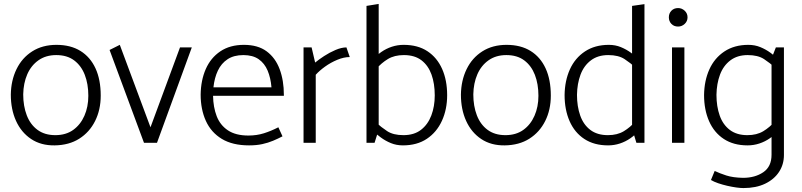

<svg xmlns="http://www.w3.org/2000/svg" viewBox="-20 -726 4076 976"><path d="M258 13Q188 14 138 -19.5Q88 -53 61.5 -111.5Q35 -170 35 -245Q36 -317 64 -374.5Q92 -432 144 -465Q196 -498 267 -498Q339 -498 389 -467Q439 -436 465.5 -378.5Q492 -321 492 -240Q492 -168 463.5 -111Q435 -54 383 -21Q331 12 258 13ZM261 -39Q315 -39 352 -65.5Q389 -92 409 -137.5Q429 -183 429 -239Q429 -299 411 -345.5Q393 -392 357 -419Q321 -446 266 -446Q213 -446 175.5 -419.5Q138 -393 118.5 -348Q99 -303 98 -246Q98 -187 116 -140Q134 -93 170.5 -66Q207 -39 261 -39Z M778 0 955 -485H895L745 -79L589 -498L537 -472L712 0Z M1423 -239V-244Q1423 -317 1401.5 -374.5Q1380 -432 1335.5 -465Q1291 -498 1220 -498Q1149 -498 1100 -465Q1051 -432 1026 -375Q1001 -318 1000 -245Q1000 -170 1026.5 -111.5Q1053 -53 1107.5 -20Q1162 13 1246 13Q1284 13 1313.5 6.5Q1343 0 1368 -10.5Q1393 -21 1416 -33L1395 -79Q1358 -60 1321.5 -48.5Q1285 -37 1243 -37Q1178 -37 1138.5 -63.5Q1099 -90 1081.5 -135.5Q1064 -181 1063 -239ZM1065 -282Q1070 -330 1087.5 -367Q1105 -404 1137 -425Q1169 -446 1217 -446Q1265 -446 1295 -425Q1325 -404 1340.5 -367Q1356 -330 1360 -282Z M1585 0V-346Q1604 -367 1632.5 -387.5Q1661 -408 1694.5 -422Q1728 -436 1758 -436L1741 -485Q1716 -485 1685.5 -472Q1655 -459 1627.5 -441Q1600 -423 1582 -408L1564 -485H1523V0Z M1884 0 1905 -67V-706L1843 -696V0ZM1893 -376Q1919 -406 1952 -426Q1985 -446 2033 -446Q2088 -446 2122.5 -419.5Q2157 -393 2173.5 -347Q2190 -301 2190 -241Q2190 -185 2172.5 -139Q2155 -93 2120 -66Q2085 -39 2031 -39Q1979 -39 1948 -59.5Q1917 -80 1892 -103L1872 -63Q1892 -45 1915.5 -27.5Q1939 -10 1967 1.5Q1995 13 2028 13Q2100 13 2150 -20.5Q2200 -54 2226.5 -112Q2253 -170 2253 -242Q2253 -318 2227.5 -375.5Q2202 -433 2153 -465.5Q2104 -498 2032 -498Q2001 -498 1972 -488.5Q1943 -479 1918 -461.5Q1893 -444 1873 -421Z M2546 13Q2476 14 2426 -19.5Q2376 -53 2349.5 -111.5Q2323 -170 2323 -245Q2324 -317 2352 -374.5Q2380 -432 2432 -465Q2484 -498 2555 -498Q2627 -498 2677 -467Q2727 -436 2753.5 -378.5Q2780 -321 2780 -240Q2780 -168 2751.5 -111Q2723 -54 2671 -21Q2619 12 2546 13ZM2549 -39Q2603 -39 2640 -65.5Q2677 -92 2697 -137.5Q2717 -183 2717 -239Q2717 -299 2699 -345.5Q2681 -392 2645 -419Q2609 -446 2554 -446Q2501 -446 2463.5 -419.5Q2426 -393 2406.5 -348Q2387 -303 2386 -246Q2386 -187 2404 -140Q2422 -93 2458.5 -66Q2495 -39 2549 -39Z M3193 -73 3215 0H3256V-705L3193 -696ZM3210 -109Q3184 -79 3151 -59Q3118 -39 3070 -39Q3016 -39 2981 -65.5Q2946 -92 2929.5 -138.5Q2913 -185 2913 -244Q2914 -301 2931 -346.5Q2948 -392 2983.5 -419Q3019 -446 3072 -446Q3124 -446 3155 -425.5Q3186 -405 3211 -382L3231 -422Q3212 -440 3188 -457.5Q3164 -475 3136 -486.5Q3108 -498 3075 -498Q3004 -498 2953.5 -464.5Q2903 -431 2877 -373.5Q2851 -316 2850 -243Q2850 -168 2875.5 -110Q2901 -52 2950.5 -19.5Q3000 13 3071 13Q3102 13 3131 3.5Q3160 -6 3185 -23.5Q3210 -41 3230 -64Z M3459 0V-485H3396V0ZM3427 -591Q3446 -591 3460.5 -604.5Q3475 -618 3475 -638Q3475 -658 3460.5 -671.5Q3446 -685 3427 -685Q3406 -685 3393 -671.5Q3380 -658 3380 -638Q3380 -618 3393 -604.5Q3406 -591 3427 -591Z M3965 -485H3924L3902 -429V61Q3902 121 3860 149.5Q3818 178 3757 178Q3706 177 3672 166Q3638 155 3613 143L3594 189Q3609 198 3631 205.5Q3653 213 3677 218.5Q3701 224 3722.5 227Q3744 230 3759 230Q3823 230 3869 208Q3915 186 3940 148Q3965 110 3965 62ZM3919 -109Q3893 -79 3860 -59Q3827 -39 3779 -39Q3725 -39 3690 -65.5Q3655 -92 3638.5 -138.5Q3622 -185 3622 -244Q3623 -301 3640 -346.5Q3657 -392 3692.5 -419Q3728 -446 3781 -446Q3833 -446 3864 -425.5Q3895 -405 3920 -382L3940 -422Q3921 -440 3897 -457.5Q3873 -475 3845 -486.5Q3817 -498 3784 -498Q3713 -498 3662.5 -464.5Q3612 -431 3586 -373.5Q3560 -316 3559 -243Q3559 -168 3584.5 -110Q3610 -52 3659.5 -19.5Q3709 13 3780 13Q3811 13 3840 3.5Q3869 -6 3894 -23.5Q3919 -41 3939 -64Z"/></svg>

Font: Catamaran Thin Light
Style: Regular
Weight: 300
Version: Version 2.000